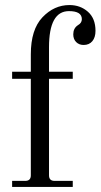

<svg xmlns="http://www.w3.org/2000/svg" viewBox="-20 -740 398 760"><path d="M28 0V-24H80Q102 -24 102 -46V-428H28V-456H102V-525Q102 -623 148 -671.5Q194 -720 255 -720Q298 -720 328 -693.5Q358 -667 358 -618Q358 -592 345.5 -577Q333 -562 311 -562Q293 -562 281.5 -573.5Q270 -585 270 -604Q270 -628 288 -640Q304 -649 304 -664Q304 -696 253 -696Q174 -696 174 -553V-456H268V-428H174V-46Q174 -24 196 -24H268V0Z"/></svg>

Font: Old Standard TT
Style: Regular
Weight: 400
Designer: Alexey Kryukov <alexios@thessalonica.org.ru>
Version: Version 2.2